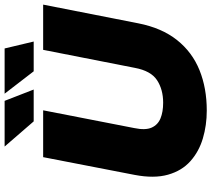

<svg xmlns="http://www.w3.org/2000/svg" viewBox="-62 -845 916 832"><g transform="rotate(-90 396.0 -429.0)"><path d="M333 9Q269 9 212 -8Q155 -25 113.5 -62Q72 -99 55 -159Q38 -219 54 -303L131 -700H334L257 -305Q247 -257 259 -230Q271 -203 299 -191.5Q327 -180 367 -180Q424 -180 464.5 -206.5Q505 -233 518 -303L596 -700H792L711 -288Q691 -186 638.5 -120Q586 -54 508 -22.5Q430 9 333 9ZM286 -741 177 -867H375L424 -741ZM503 -741 406 -867H602L632 -741Z"/></g></svg>

Font: REM ExtraBold
Style: Italic
Weight: 800
Italic angle: -11°
Designer: Octavio Pardo
Foundry: Ashler Design
Version: Version 1.005;gftools[0.9.28]